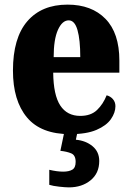

<svg xmlns="http://www.w3.org/2000/svg" viewBox="-20 -570 569 830"><path d="M283 10Q157 10 96.5 -62.5Q36 -135 36 -265Q36 -406 98 -478Q160 -550 272 -550Q376 -550 436 -488.5Q496 -427 496 -308V-256H210Q211 -159 240.5 -114Q270 -69 327 -69Q373 -69 399.5 -94.5Q426 -120 441 -158Q457 -154 468 -141.5Q479 -129 479 -111Q479 -83 459.5 -55Q440 -27 397 -8.5Q354 10 283 10ZM327 -323Q327 -398 315 -440Q303 -482 277 -482Q249 -482 230.5 -441Q212 -400 212 -323ZM278 240Q263 240 236 237Q209 234 193 229V164Q227 172 253 172Q278 172 292.5 163.5Q307 155 307 130Q307 101 288 93Q269 85 241 82L260 -9H317L308 34Q351 38 380 62Q409 86 409 126Q409 179 371.5 209.5Q334 240 278 240Z"/></svg>

Font: Noto Serif Condensed Black
Style: Regular
Weight: 900
Width: 3
Designer: Monotype Design Team
Foundry: Monotype Imaging Inc.
Version: Version 2.015; ttfautohint (v1.8.4.7-5d5b)